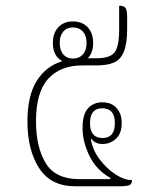

<svg xmlns="http://www.w3.org/2000/svg" viewBox="-20 -652 543 672"><path d="M243 0Q158 0 117 -63.5Q76 -127 76 -227Q76 -316 108 -368Q140 -420 198 -438Q165 -456 165 -501Q165 -536 184 -556.5Q203 -577 235 -577Q268 -577 287 -556.5Q306 -536 306 -501Q306 -467 287 -448H317Q364 -448 380.5 -468Q397 -488 397 -549V-632Q413 -632 419 -624.5Q425 -617 425 -592V-551Q425 -499 413.5 -471Q402 -443 378.5 -433Q355 -423 317 -423H268Q191 -423 148.5 -376Q106 -329 106 -228Q106 -137 140 -81Q174 -25 258 -25H365L367 -29Q318 -56 293.5 -105.5Q269 -155 269 -204Q269 -253 288.5 -273.5Q308 -294 338 -294Q370 -294 388 -274Q406 -254 406 -221Q406 -185 386 -166.5Q366 -148 339 -148Q313 -148 300 -166L298 -165Q304 -127 329 -94Q354 -61 384.5 -41.5Q415 -22 437 -22H442Q442 -5 428 -2.5Q414 0 406 0ZM235 -447Q257 -447 270 -461.5Q283 -476 283 -502Q283 -527 270 -541.5Q257 -556 235 -556Q214 -556 201.5 -541.5Q189 -527 189 -502Q189 -476 201.5 -461.5Q214 -447 235 -447ZM339 -169Q382 -169 382 -221Q382 -273 338 -273Q295 -273 295 -221Q295 -169 339 -169Z"/></svg>

Font: Noto Serif Thai Condensed Thin
Style: Regular
Weight: 100
Width: 3
Designer: Monotype Design Team
Foundry: Monotype Imaging Inc.
Version: Version 2.001; ttfautohint (v1.8.4.7-5d5b)